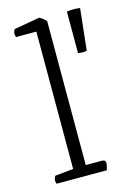

<svg xmlns="http://www.w3.org/2000/svg" viewBox="-106 -730 541 786"><g transform="rotate(-15 164.0 -337.5)"><path d="M247 0H34Q31 -8 31 -14Q31 -22 37 -33L115 -41V-623H29Q26 -630 26 -637Q26 -646 32 -656L141 -675Q158 -666 169 -653V-43H237Q253 -43 253 -29Q253 -23 249 -8ZM257 -494V-670Q264 -671 272 -671.5Q280 -672 285 -672Q290 -672 298 -671.5Q306 -671 313 -670L294 -494Q288 -492 277 -492Q270 -492 265.5 -492.5Q261 -493 257 -494Z"/></g></svg>

Font: Scope One
Style: Regular
Weight: 400
Designer: Dalton Maag Ltd
Foundry: Dalton Maag Ltd
Version: Version 1.002; ttfautohint (v1.4.1) -l 11 -r 50 -G 50 -x 14 